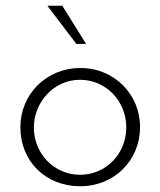

<svg xmlns="http://www.w3.org/2000/svg" viewBox="-20 -641 559 669"><path d="M145 -621 246 -488H280L197 -621ZM51 -198C51 -77 141 8 259 8C379 8 468 -83 468 -198C468 -312 379 -404 260 -404C141 -404 51 -312 51 -198ZM98 -197C98 -283 166 -363 259 -363C349 -363 420 -289 420 -197C420 -105 349 -32 259 -32C169 -32 98 -105 98 -197Z"/></svg>

Font: Sulaf Light
Style: Regular
Weight: 300
Designer: Bandar Raffah (Arabic) and Santiago Orozco (Latin)
Foundry: Caramella and Typemade
Version: Version 1.005;PS 001.005;hotconv 1.0.88;makeotf.lib2.5.64775